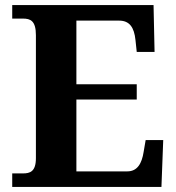

<svg xmlns="http://www.w3.org/2000/svg" viewBox="-20 -734 693 754"><path d="M28 0H614L621 -184H552L544 -137C537 -93 520 -61 480 -61H280V-343H517V-403H280V-653H448C489 -653 507 -626 512 -577L517 -530H587L583 -714H28V-661H70C99 -661 121 -653 121 -596V-113C121 -60 98 -53 70 -53H28Z"/></svg>

Font: Noto Serif Test
Style: Bold
Weight: 700
Version: Version 1.000